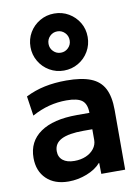

<svg xmlns="http://www.w3.org/2000/svg" viewBox="-98 -963 756 1038"><g transform="rotate(-10 280.0 -444.0)"><path d="M194 10Q117 10 72.5 -33Q28 -76 28 -148Q28 -238 98.5 -287Q169 -336 299 -336H368Q368 -384 343 -404Q318 -424 257 -424Q208 -424 161.5 -412Q115 -400 67 -374L51 -482Q101 -507 155.5 -518.5Q210 -530 275 -530Q358 -530 408.5 -510Q459 -490 482 -445.5Q505 -401 505 -328V0H374L373 -60H371Q343 -28 294 -9Q245 10 194 10ZM244 -94Q279 -94 307 -106Q335 -118 351.5 -139.5Q368 -161 368 -187V-246H319Q238 -246 198 -225.5Q158 -205 158 -162Q158 -130 180.5 -112Q203 -94 244 -94ZM273 -585Q230 -585 194 -606Q158 -627 137 -663Q116 -699 116 -741Q116 -785 137 -820.5Q158 -856 194 -877Q230 -898 273 -898Q317 -898 352.5 -877Q388 -856 409 -821Q430 -786 430 -742Q430 -699 409 -663Q388 -627 352 -606Q316 -585 273 -585ZM273 -683Q297 -683 314 -700Q331 -717 331 -741Q331 -766 314 -783Q297 -800 273 -800Q249 -800 232 -783Q215 -766 215 -741Q215 -717 232 -700Q249 -683 273 -683Z"/></g></svg>

Font: M PLUS 2 Thin
Style: Bold
Weight: 700
Version: Version 1.001